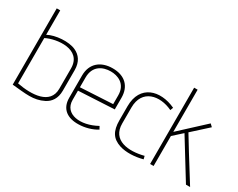

<svg xmlns="http://www.w3.org/2000/svg" viewBox="-91 -1107 1891 1526"><g transform="rotate(30 854.5 -344.0)"><path d="M447 -346C447 -422 412 -467 362 -490C296 -521 176 -512 110 -476V-700H78V0C203 11 280 27 369 -18C414 -41 447 -85 447 -157ZM415 -156C415 -12 249 -3 110 -30V-446C199 -492 415 -519 415 -343Z M840 -61C703 15 551 -4 551 -133V-218L879 -235V-342C879 -447 814 -510 703 -510C594 -510 519 -449 519 -339V-134C519 -30 590 15 689 12C746 11 807 -6 854 -35ZM847 -265 551 -249V-339C551 -445 628 -481 702 -481C763 -481 847 -453 847 -345Z M1269 -34C1137 0 985 -13 986 -169V-314C986 -482 1137 -512 1264 -451L1274 -478C1119 -550 954 -503 954 -308V-180C954 -79 987 -28 1066 -2C1127 17 1205 13 1276 -6Z M1706 0C1595 -176 1506 -322 1477 -370L1618 -498L1595 -520L1371 -313V-700H1339V0H1371V-275L1453 -349L1668 0Z"/></g></svg>

Font: Advent Pro
Style: ExtraLight
Weight: 250
Designer: Andreas Kalpakidis
Foundry: Andreas Kalpakidis
Version: Version 2.002 2007